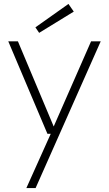

<svg xmlns="http://www.w3.org/2000/svg" viewBox="-20 -736 553 976"><path d="M114 220 238 -56H221L22 -526H71L253 -93L443 -526H492L161 220ZM179 -569 160 -597 328 -716 355 -677Z"/></svg>

Font: DM Sans 9pt ExtraLight
Style: Regular
Weight: 250
Version: Version 4.004;gftools[0.9.30]